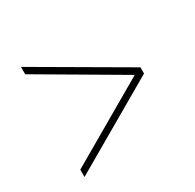

<svg xmlns="http://www.w3.org/2000/svg" viewBox="-113 -721 736 725"><g transform="rotate(-30 255.0 -358.0)"><path d="M60 -118 450 -344V-371L60 -598V-566L417 -357L60 -150Z"/></g></svg>

Font: Noto Serif Devanagari SemiCondensed Thin
Style: Regular
Weight: 100
Width: 4
Designer: Universal Thirst, Indian Type Foundry and the Monotype Design Team
Foundry: Monotype Imaging Inc.
Version: Version 2.004